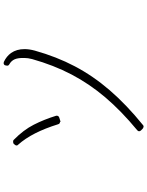

<svg xmlns="http://www.w3.org/2000/svg" viewBox="101 -896 798 1040"><g transform="rotate(-90 500.0 -376.0)"><path d="M333 3Q339 3 342 0Q453 -90 531 -180.5Q609 -271 661 -370Q713 -469 746 -587Q754 -617 754 -642Q754 -685 733 -715Q715 -740 685 -754Q683 -755 680 -755Q678 -755 676.5 -755Q675 -755 674 -755Q667 -752 666 -746L665 -741Q662 -730 671 -725Q691 -714 699 -695Q707 -676 706 -643Q706 -624 700 -601Q667 -484 616.5 -387.5Q566 -291 492.5 -204.5Q419 -118 315 -32Q304 -23 313 -12L322 -3Q327 2 332 2Q332 2 332.5 2Q333 2 333 2ZM360 -447Q361 -447 362 -447.5Q363 -448 364 -448L383 -454Q389 -456 392 -461Q394 -468 393 -471Q373 -536 344.5 -592Q316 -648 263 -700Q260 -704 254 -704Q251 -704 248.5 -703.5Q246 -703 244 -703L237 -696Q233 -692 232 -686.5Q231 -681 236 -677Q270 -639 297.5 -585Q325 -531 347 -460Q350 -450 360 -450Z"/></g></svg>

Font: Kokoro
Style: Regular
Weight: 400
Version: Version 1.00